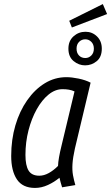

<svg xmlns="http://www.w3.org/2000/svg" viewBox="-20 -913 546 943"><path d="M152 10Q91 10 63 -32Q35 -74 35 -147Q35 -227 55.5 -297Q76 -367 113.5 -420.5Q151 -474 200 -504Q249 -534 306 -534Q332 -534 366 -527Q400 -520 425 -507L348 -184Q338 -139 336 -108Q334 -77 338.5 -52.5Q343 -28 350 -4L285 7Q281 -6 278 -16.5Q275 -27 272 -40Q247 -19 215.5 -4.5Q184 10 152 10ZM173 -50Q196 -50 219.5 -63Q243 -76 265 -98Q266 -133 283 -201L346 -464Q333 -470 318.5 -472.5Q304 -475 287 -475Q251 -475 218.5 -448.5Q186 -422 160.5 -376.5Q135 -331 120 -273Q105 -215 105 -152Q105 -100 120.5 -75Q136 -50 173 -50ZM333 -778 320 -811 485 -893 506 -844ZM398 -592Q367 -592 341.5 -613Q316 -634 316 -674Q316 -712 341 -734.5Q366 -757 400 -757Q433 -757 456.5 -734Q480 -711 480 -674Q480 -633 455 -612.5Q430 -592 398 -592ZM399 -628Q416 -628 428.5 -640.5Q441 -653 441 -674Q441 -695 428.5 -707.5Q416 -720 399 -720Q381 -720 368.5 -707.5Q356 -695 356 -674Q356 -653 368 -640.5Q380 -628 399 -628Z"/></svg>

Font: Ubuntu Sans Condensed
Style: Italic
Weight: 400
Width: 3
Italic angle: -13.5°
Designer: Dalton Maag Ltd
Foundry: Dalton Maag Ltd
Version: Version 1.006; ttfautohint (v1.8.4.7-5d5b)